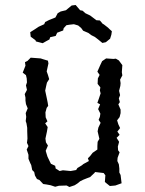

<svg xmlns="http://www.w3.org/2000/svg" viewBox="-20 -741 579 769"><path d="M258 8 247 2 216 3 201 7 183 1 167 -2 153 -4 138 -20 128 -24 120 -38 117 -52 109 -60 105 -80 101 -88 94 -105V-121L87 -142L94 -156L88 -169L90 -186L89 -216V-229L86 -247L83 -256L85 -273L83 -288L91 -307L84 -324L82 -338V-350L79 -364L88 -381L84 -399L88 -411L87 -427L84 -440L71 -450L82 -478L80 -492L90 -497L103 -510L143 -507L152 -504L172 -498L174 -487L167 -455L172 -441L177 -424L168 -410L165 -397L161 -378L168 -345L171 -330L173 -317L167 -309L162 -291L163 -271L170 -255L161 -247L171 -232L168 -214L162 -186L164 -171L172 -158L163 -137L170 -114L178 -97L184 -85L201 -77L203 -66L219 -56L232 -59L263 -56L285 -60L290 -68L308 -79L314 -84L336 -96L332 -107L341 -116L351 -129L370 -142V-156L371 -173L378 -185L371 -215L374 -230L383 -249L375 -261L380 -273L382 -286L373 -304L381 -323L370 -329L376 -346L383 -367L380 -379L382 -391L371 -405L372 -427L379 -441L370 -454L381 -479L389 -496L405 -507L434 -505L444 -506L456 -499L470 -480L468 -452L470 -439L461 -422L463 -408L462 -397L457 -377L461 -360L456 -347L460 -332L454 -323L463 -302V-288L459 -272L449 -259L454 -243L461 -228L450 -214L459 -201L447 -189L457 -173L452 -154L453 -139L459 -131L451 -109L450 -96L456 -83L458 -66V-50L463 -40L467 -7L442 2L420 4L400 -12L402 -39L395 -48L361 -52L358 -48L341 -32L328 -27L313 -21L301 -15L290 -6L279 1ZM151 -568 124 -575 122 -580 103 -594 101 -612 120 -624 135 -634 157 -644 161 -653 177 -661 202 -671 211 -688 223 -695 244 -700 267 -719 283 -721 301 -700 311 -698 322 -688 341 -679 345 -676 366 -660 380 -659 392 -645 395 -644 413 -630 419 -624 428 -616 426 -602 421 -586 404 -572 390 -569 373 -583 360 -593 346 -600 334 -609 313 -618 305 -629 293 -639 276 -644 258 -642 246 -640 235 -628 233 -619 209 -610 203 -597 181 -592 178 -583 165 -576Z"/></svg>

Font: Winky Rough Light
Style: Regular
Weight: 300
Designer: Simon Atzbach
Foundry: typofactur
Version: Version 1.206; ttfautohint (v1.8.4.7-5d5b)